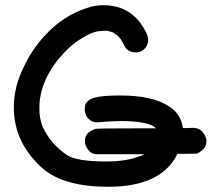

<svg xmlns="http://www.w3.org/2000/svg" viewBox="-20 -716 811 736"><path d="M660 -126Q659 -125 659 -124Q597 0 395 0Q227 0 145 -69Q33 -168 33 -304Q33 -382 70 -457Q108 -540 175.5 -603.5Q243 -667 332 -691Q354 -696 376 -696Q484 -696 535 -601Q548 -580 548 -562Q548 -546 537 -532Q522 -515 501 -515Q468 -515 455 -544Q453 -549 442 -567Q441 -567 440 -569Q435 -576 428 -582Q426 -582 420.5 -586.5Q415 -591 413 -592Q394 -597 393.5 -597.5Q393 -598 391 -598Q372 -598 366 -597Q336 -597 285 -564Q246 -540 202 -487Q201 -485 198.5 -482.5Q196 -480 188 -468Q144 -406 134 -341L132 -333L133 -335Q131 -326 131 -296Q131 -261 145 -226Q146 -226 146 -225Q176 -163 236 -122Q272 -97 389 -97Q465 -97 518 -118Q521 -118 524 -120Q529 -123 533 -125H350Q320 -125 306 -165V-179Q306 -208 346 -222Q358 -224 499 -224H578Q553 -252 438 -252Q395 -251 353 -247Q328 -247 313 -268Q305 -282 305 -297Q305 -300 306 -310.5Q307 -321 322 -333Q346 -350 441 -350Q567 -350 630 -307Q675 -277 681 -225Q704 -225 720 -226Q758 -226 771 -182V-171Q771 -145 735 -127Z"/></svg>

Font: Bad Comic
Style: Regular
Weight: 400
Designer: GGBotNet
Foundry: f0n7
Version: 0.9